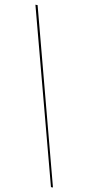

<svg xmlns="http://www.w3.org/2000/svg" viewBox="-98 -798 440 956"><g transform="rotate(10 122.0 -319.5)"><path d="M234 121 0 -760H11L244 121Z"/></g></svg>

Font: Noto Serif Display SemiCondensed Thin
Style: Regular
Weight: 100
Width: 4
Designer: Monotype Design Team
Foundry: Monotype Imaging Inc.
Version: Version 2.009